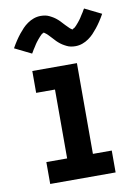

<svg xmlns="http://www.w3.org/2000/svg" viewBox="-86 -816 621 873"><g transform="rotate(-10 225.0 -380.0)"><path d="M74 0V-101H170V-419H83V-520H289V-101H376V0ZM296 -597Q291 -597 285.5 -597.5Q280 -598 275 -599Q270 -600 265.5 -601.5Q261 -603 256 -605.5Q251 -608 246.5 -610.5Q242 -613 238 -615.5Q234 -618 229.5 -621.5Q225 -625 221 -628.5Q217 -632 213.5 -635.5Q210 -639 207 -642.5Q204 -646 200.5 -649.5Q197 -653 193 -657.5Q189 -662 185 -666Q181 -670 178 -673Q175 -676 169.5 -679.5Q164 -683 164 -684Q164 -681 160.5 -680.5Q157 -680 154.5 -677.5Q152 -675 149 -672Q146 -669 144.5 -667.5Q143 -666 141.5 -664Q140 -662 138 -660Q136 -658 134.5 -656Q133 -654 131 -651.5Q129 -649 127 -646.5Q125 -644 123 -641Q121 -638 119 -635Q117 -632 115 -628.5Q113 -625 110.5 -621.5Q108 -618 105.5 -614Q103 -610 101 -606Q99 -602 96 -598L19 -636Q29 -654 39 -669Q49 -684 59 -696.5Q69 -709 79 -719.5Q89 -730 102.5 -739.5Q116 -749 131.5 -754.5Q147 -760 164 -760Q169 -760 174.5 -759.5Q180 -759 185 -758Q190 -757 194.5 -755.5Q199 -754 204 -751.5Q209 -749 213.5 -746.5Q218 -744 222 -741.5Q226 -739 230.5 -735.5Q235 -732 239 -728.5Q243 -725 246.5 -721.5Q250 -718 253 -714.5Q256 -711 259.5 -707.5Q263 -704 267 -699.5Q271 -695 275 -691.5Q279 -688 282 -684.5Q285 -681 290.5 -677.5Q296 -674 296 -673Q296 -676 299.5 -677Q303 -678 305.5 -680Q308 -682 311 -685Q314 -688 315.5 -689.5Q317 -691 318.5 -693Q320 -695 322 -697Q324 -699 325.5 -701Q327 -703 329 -705.5Q331 -708 333 -710.5Q335 -713 337 -716Q339 -719 341 -722Q343 -725 345 -728.5Q347 -732 349.5 -735.5Q352 -739 354.5 -743Q357 -747 359 -751Q361 -755 364 -759L441 -721Q431 -703 421 -688Q411 -673 401 -660.5Q391 -648 381 -637.5Q371 -627 357.5 -617.5Q344 -608 328.5 -602.5Q313 -597 296 -597Z"/></g></svg>

Font: Iosevka Etoile
Style: Bold
Weight: 700
Designer: Belleve Invis
Foundry: Belleve Invis
Version: Version 28.1.0; ttfautohint (v1.8.4)